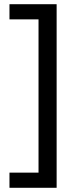

<svg xmlns="http://www.w3.org/2000/svg" viewBox="-20 -734 369 912"><path d="M25 86H163V-642H25V-714H249V158H25Z"/></svg>

Font: Noto Sans Tifinagh Hawad
Style: Regular
Weight: 400
Designer: JamraPatel
Foundry: JamraPatel LLC
Version: Version 2.006; ttfautohint (v1.8.4.7-5d5b)